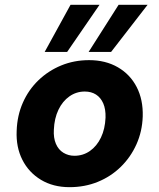

<svg xmlns="http://www.w3.org/2000/svg" viewBox="-20 -763 660 795"><path d="M268 12Q200 12 149.5 -18.5Q99 -49 72.5 -101.5Q46 -154 49 -221Q51 -284 74.5 -337.5Q98 -391 139 -430.5Q180 -470 233.5 -492Q287 -514 349 -514Q417 -514 468 -484.5Q519 -455 546 -402.5Q573 -350 571 -281Q569 -219 545 -165.5Q521 -112 480 -72Q439 -32 385 -10Q331 12 268 12ZM288 -118Q324 -118 352.5 -138Q381 -158 398 -193.5Q415 -229 417 -276Q418 -311 407.5 -335Q397 -359 377.5 -371.5Q358 -384 331 -384Q296 -384 267.5 -364Q239 -344 222 -308.5Q205 -273 203 -226Q201 -192 211.5 -167.5Q222 -143 242.5 -130.5Q263 -118 288 -118ZM347 -548 471 -743H591L440 -548ZM165 -548 272 -743H392L258 -548Z"/></svg>

Font: DM Sans 16pt Black
Style: Italic
Weight: 900
Italic angle: -10°
Version: Version 4.004;gftools[0.9.30]